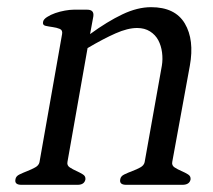

<svg xmlns="http://www.w3.org/2000/svg" viewBox="-20 -515 593 535"><path d="M511 -15Q508 0 488 0H332Q312 0 315 -15Q316 -24 326.5 -29Q337 -34 349 -38.5Q361 -43 371 -48.5Q381 -54 383 -63L431 -332Q434 -350 431.5 -369Q429 -388 421 -403Q413 -418 398 -427.5Q383 -437 362 -437Q336 -437 302 -422Q268 -407 224 -381L168 -64Q166 -54 174.5 -48.5Q183 -43 193 -38.5Q203 -34 211 -29Q219 -24 218 -15Q215 0 196 0H40Q20 0 23 -15Q24 -24 34.5 -29Q45 -34 56.5 -38.5Q68 -43 78 -48.5Q88 -54 90 -63L153 -420Q155 -431 146.5 -434.5Q138 -438 127 -439.5Q116 -441 107 -443Q98 -445 100 -454Q101 -461 111 -467.5Q121 -474 134 -478.5Q147 -483 161 -485.5Q175 -488 185 -488H223Q243 -488 240 -469L231 -420Q279 -455 321 -475Q363 -495 401 -495Q468 -495 495 -449.5Q522 -404 509 -332L460 -64Q458 -54 466.5 -48.5Q475 -43 485.5 -38.5Q496 -34 504 -29Q512 -24 511 -15Z"/></svg>

Font: Jura
Style: Italic
Weight: 400
Designer: Ed Merritt
Foundry: Ten by Twenty
Version: Version 1.007